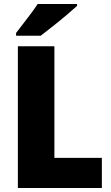

<svg xmlns="http://www.w3.org/2000/svg" viewBox="-20 -947 560 967"><path d="M70 0V-714H254V-152H493V0ZM368 -917Q348 -899 315 -871Q282 -843 246.5 -815Q211 -787 185 -767H61V-781Q86 -814 117 -854Q148 -894 170 -927H368Z"/></svg>

Font: Noto Sans Hebrew SemiCondensed Black
Style: Regular
Weight: 900
Width: 4
Designer: Ben Nathan
Foundry: Google LLC
Version: Version 3.001; ttfautohint (v1.8.4.7-5d5b)